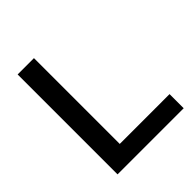

<svg xmlns="http://www.w3.org/2000/svg" viewBox="-190 -809 932 932"><g transform="rotate(-45 276.0 -343.0)"><path d="M81 0V-686H193V-97H535V0Z"/></g></svg>

Font: Archivo SemiBold Medium
Style: Regular
Weight: 500
Version: Version 2.001